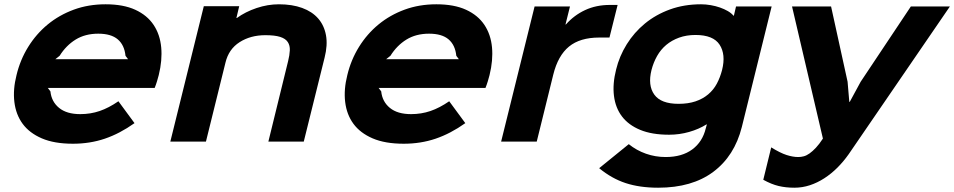

<svg xmlns="http://www.w3.org/2000/svg" viewBox="-20 -660 4448 895"><path d="M720 -310Q717 -298 712 -281.5Q707 -265 701 -250H203L215 -234Q220 -186 255.5 -157Q291 -128 354 -128Q402 -128 444.5 -142.5Q487 -157 532 -188L607 -86Q538 -37 468.5 -13.5Q399 10 320 10Q233 10 175 -15Q117 -40 85.5 -83Q54 -126 47 -184.5Q40 -243 57 -310Q74 -381 111.5 -441.5Q149 -502 202.5 -546Q256 -590 324 -615Q392 -640 472 -640Q555 -640 610.5 -614.5Q666 -589 696 -544Q726 -499 731.5 -439Q737 -379 720 -310ZM577 -384 565 -400Q560 -450 529 -476.5Q498 -503 438 -503Q377 -503 332.5 -475.5Q288 -448 258 -400L238 -384Z M1493 -391 1396 0H1231L1323 -375Q1330 -403 1331 -425.5Q1332 -448 1321.5 -464Q1311 -480 1286 -488Q1261 -496 1217 -496Q1148 -496 1097 -463.5Q1046 -431 1031 -368L940 0H774L930 -631H1095L1082 -576H1084Q1124 -605 1176 -622.5Q1228 -640 1280 -640Q1342 -640 1388.5 -623Q1435 -606 1463 -574Q1491 -542 1499.5 -496Q1508 -450 1493 -391Z M2262 -310Q2259 -298 2254 -281.5Q2249 -265 2243 -250H1745L1757 -234Q1762 -186 1797.5 -157Q1833 -128 1896 -128Q1944 -128 1986.5 -142.5Q2029 -157 2074 -188L2149 -86Q2080 -37 2010.5 -13.5Q1941 10 1862 10Q1775 10 1717 -15Q1659 -40 1627.5 -83Q1596 -126 1589 -184.5Q1582 -243 1599 -310Q1616 -381 1653.5 -441.5Q1691 -502 1744.5 -546Q1798 -590 1866 -615Q1934 -640 2014 -640Q2097 -640 2152.5 -614.5Q2208 -589 2238 -544Q2268 -499 2273.5 -439Q2279 -379 2262 -310ZM2119 -384 2107 -400Q2102 -450 2071 -476.5Q2040 -503 1980 -503Q1919 -503 1874.5 -475.5Q1830 -448 1800 -400L1780 -384Z M2821 -485H2773Q2684 -485 2632.5 -443Q2581 -401 2559 -312L2482 0H2316L2472 -630H2637L2616 -546H2618Q2656 -589 2707.5 -613Q2759 -637 2823 -637H2859Z M3577 -630 3438 -68Q3404 67 3305 141Q3206 215 3048 215Q2962 215 2896.5 193.5Q2831 172 2773 124L2911 12Q2947 41 2991 56.5Q3035 72 3083 72Q3159 72 3207 36.5Q3255 1 3270 -62L3275 -80H3273Q3238 -58 3192.5 -45Q3147 -32 3099 -32Q3019 -32 2964.5 -54.5Q2910 -77 2879.5 -117Q2849 -157 2842 -213Q2835 -269 2852 -336Q2867 -398 2901.5 -453.5Q2936 -509 2986.5 -550.5Q3037 -592 3103 -616Q3169 -640 3248 -640Q3270 -640 3293 -636Q3316 -632 3336 -625Q3356 -618 3372.5 -608.5Q3389 -599 3399 -587H3401L3411 -630ZM3346 -334Q3364 -406 3334.5 -451.5Q3305 -497 3222 -497Q3180 -497 3145.5 -484.5Q3111 -472 3085.5 -450.5Q3060 -429 3043 -399Q3026 -369 3017 -334Q2999 -262 3030 -219Q3061 -176 3143 -176Q3188 -176 3222 -187.5Q3256 -199 3281 -220Q3306 -241 3321.5 -270Q3337 -299 3346 -334Z M4408 -630 3936 59Q3912 93 3883.5 121.5Q3855 150 3822.5 171Q3790 192 3755 203.5Q3720 215 3683 215Q3643 215 3609.5 207Q3576 199 3538 178L3575 27Q3617 53 3646.5 62.5Q3676 72 3701 72Q3714 72 3727 68.5Q3740 65 3754 55Q3768 45 3783.5 28.5Q3799 12 3816 -14L3672 -630H3854L3931 -279L3939 -185H3941L3992 -279L4226 -630Z"/></svg>

Font: TypoPRO Sinkin Sans
Style: 700 Bold Italic
Weight: 700
Italic angle: -112°
Designer: Keith Bates
Foundry: K-Type
Version: Sinkin Sans (version 1.0)  by Keith Bates   •   © 2014   www